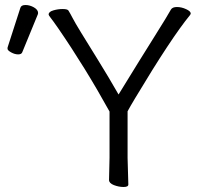

<svg xmlns="http://www.w3.org/2000/svg" viewBox="-20 -737 799 766"><path d="M415 -19 417 -108V-292Q321 -466 211 -626Q190 -656 182 -666Q174 -676 174 -679Q174 -690 192.5 -695.5Q211 -701 230 -701Q249 -701 253 -695Q261 -682 270 -664.5Q279 -647 303.5 -607Q328 -567 370.5 -498.5Q413 -430 453 -360Q542 -505 595.5 -590Q649 -675 662 -699Q668 -709 686 -709Q704 -709 722.5 -700.5Q741 -692 741 -683Q741 -682 739 -678Q664 -587 519 -345Q498 -310 489 -293V-107L492 -1Q492 9 473 9Q454 9 434.5 1.5Q415 -6 415 -19ZM61 -705Q64 -717 81.5 -717Q99 -717 115.5 -707.5Q132 -698 132 -685Q132 -682 131 -680L69 -529Q66 -520 52.5 -520Q39 -520 24.5 -528Q10 -536 10 -542.5Q10 -549 11 -550Z"/></svg>

Font: ToneOZ-Pinyin-WenKai-Regular
Style: Regular
Weight: 400
Designer: Fontworks Inc.
Foundry: ToneOZ
Version: Version 0.240331